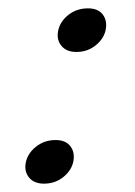

<svg xmlns="http://www.w3.org/2000/svg" viewBox="-20 -433 324 460"><path d="M85.5 7Q62 7 50 -7.2Q38 -21.5 41.5 -42Q45.5 -65 65.8 -81.2Q86 -97.5 113 -97.5Q137 -97.5 148.2 -83.2Q159.5 -69 156 -47.5Q152 -25.5 132.2 -9.2Q112.5 7 85.5 7ZM163 -308.5Q139.5 -308.5 127.5 -322.8Q115.5 -337 119 -357.5Q123 -380.5 143.2 -396.8Q163.5 -413 190.5 -413Q214.5 -413 225.8 -398.8Q237 -384.5 233.5 -363Q229.5 -341 209.8 -324.8Q190 -308.5 163 -308.5Z"/></svg>

Font: Fraunces 9pt S000 Light
Style: Italic
Weight: 300
Italic angle: -16°
Version: Version 1.000; ttfautohint (v1.8.3)